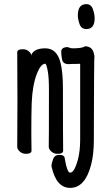

<svg xmlns="http://www.w3.org/2000/svg" viewBox="-20 -724 540 925"><path d="M317.9 181.2Q252 181.2 229 81.1L228 77.1Q228 64 235.6 43Q243.2 22 266.1 22Q291 22 292 40Q303.2 107.9 317.9 107.9Q338.9 107.9 356 42Q366.2 2 366.2 -50.8V-417Q363.8 -416 339.8 -416Q315.9 -416 311 -415Q283.2 -415 279.1 -437.5Q274.9 -460 274.9 -474.1Q274.9 -497.1 306.2 -497.1Q318.8 -491.2 332 -491.2Q376 -491.2 390.1 -501Q425.8 -501 433.1 -462.9Q435.1 -454.1 435.1 -449.2Q435.1 -442.9 434.1 -436.5Q433.1 -430.2 432.1 -49.8Q432.1 21 418.9 69.8Q390.1 181.2 317.9 181.2ZM105 17.1Q87.9 17.1 75.4 6.1Q63 -4.9 63 -17.1L64 -242.2L63 -471.2Q63 -486.8 89.8 -486.8Q107.9 -486.8 119.9 -475.8Q131.8 -464.8 131.8 -453.1V-461.9Q147 -491.2 198.2 -491.2Q254.9 -491.2 272 -419.9Q283.2 -374 283.2 -296.9Q283.2 -78.1 284.2 2Q284.2 17.1 256.8 17.1Q240.2 17.1 227.5 6.1Q214.8 -4.9 214.8 -17.1Q215.8 -24.9 215.8 -293Q215.8 -353 209.5 -385Q203.1 -417 198.2 -417Q176.8 -417 158.2 -370.1Q136.2 -314 132.8 -229Q130.9 -184.1 130.9 -79.1L131.8 2Q131.8 17.1 105 17.1ZM396 -584Q372.1 -584 363.5 -607.4Q355 -630.9 355 -649.9Q355 -704.1 396 -704.1Q418.9 -704.1 427.5 -679.9Q436 -655.8 436 -636.2Q436 -584 396 -584Z"/></svg>

Font: LXGW WenKai Mono GB Screen
Style: Regular
Weight: 400
Monospace: yes
Designer: LXGW / Fontworks Inc.
Foundry: LXGW / Fontworks Inc.
Version: Version 1.510;January 18,2025